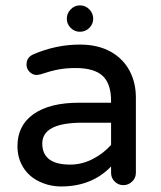

<svg xmlns="http://www.w3.org/2000/svg" viewBox="-20 -672 589 703"><path d="M224.6 -603.5Q224.6 -623 238.8 -637.7Q252.9 -652.3 272.5 -652.3Q293 -652.3 307.1 -637.7Q321.3 -623 321.3 -603.5Q321.3 -584 307.1 -569.8Q293 -555.7 272.5 -555.7Q252.9 -555.7 238.8 -569.8Q224.6 -584 224.6 -603.5ZM125 -6.8Q86.9 -24.4 65.4 -58.6Q43.9 -92.8 43.9 -136.7Q43.9 -212.9 103 -254.4Q162.1 -295.9 269.5 -295.9H386.7V-302.7Q386.7 -365.2 356 -394Q325.2 -422.9 256.8 -422.9Q221.7 -422.9 193.4 -417.5Q165 -412.1 127 -399.4L114.3 -397.5Q99.6 -397.5 88.4 -408.7Q77.1 -419.9 77.1 -435.5Q77.1 -462.9 103.5 -473.6Q185.5 -508.8 272.5 -508.8Q339.8 -508.8 387.7 -481.4Q432.6 -455.1 455.1 -411.6Q477.5 -368.2 477.5 -315.4V-39.1Q477.5 -20.5 463.9 -7.3Q450.2 5.9 431.6 5.9Q413.1 5.9 399.9 -7.3Q386.7 -20.5 386.7 -39.1V-62.5Q316.4 10.7 204.1 10.7Q162.1 10.7 125 -6.8ZM386.7 -141.6V-222.7H281.2Q134.8 -222.7 134.8 -146.5Q134.8 -69.3 237.3 -69.3Q279.3 -69.3 318.8 -89.4Q358.4 -109.4 386.7 -141.6Z"/></svg>

Font: jf-openhuninn-1.1
Style: Regular
Weight: 400
Designer: [Kosugi Maru]
      Designed by Motoya company      

      [Varela Round]
      Joe Prince(Latin component); Avraham Co
Foundry: justfont CO.,LTD.
Version: 1.1